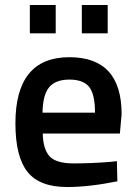

<svg xmlns="http://www.w3.org/2000/svg" viewBox="-20 -741 548 772"><path d="M422 -90 450 -93 452 -12Q338 11 250 11Q139 11 90.5 -50Q42 -111 42 -245Q42 -511 259 -511Q469 -511 469 -282L462 -204H152Q153 -142 179 -113Q205 -84 276 -84Q347 -84 422 -90ZM362 -288Q362 -362 338.5 -391.5Q315 -421 259 -421Q203 -421 177.5 -390Q152 -359 151 -288ZM100 -607V-721H204V-607ZM309 -607V-721H413V-607Z"/></svg>

Font: TitilliumWeb-SemiBold
Style: SemiBold
Weight: 600
Version: Version 1.001;PS 57.000;hotconv 1.0.70;makeotf.lib2.5.55311